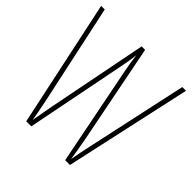

<svg xmlns="http://www.w3.org/2000/svg" viewBox="-186 -866 1019 1019"><g transform="rotate(45 323.5 -357.0)"><path d="M642 -714H614L492 -151C483 -111 475 -72 467 -26C459 -77 455 -103 446 -151L335 -714H309L198 -151C195 -134 184 -75 176 -29C173 -48 166 -89 153 -151L32 -714H5L157 0H195L306 -561C313 -597 317 -616 322 -661C328 -616 331 -597 338 -561L449 0H485Z"/></g></svg>

Font: Noto Sans Tamil ExtraCondensed Thin
Style: Regular
Weight: 100
Width: 2
Designer: Jelle Bosma - Monotype Design Team
Foundry: Monotype Imaging Inc.
Version: Version 2.004